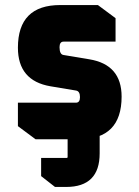

<svg xmlns="http://www.w3.org/2000/svg" viewBox="-20 -552 552 761"><path d="M51 -52V-145H281Q297 -145 297 -167Q297 -190 282 -193L180 -210Q51 -232 51 -363Q51 -532 219 -532H368L438 -480V-387H232Q216 -387 216 -365Q216 -336 232 -334L334 -317Q462 -296 462 -169Q462 0 294 0H121ZM143 74H244Q248 74 248 70V-72H375V56Q375 189 242 189H198L143 146Z"/></svg>

Font: Oxanium ExtraLight ExtraBold
Style: Regular
Weight: 800
Version: Version 2.000